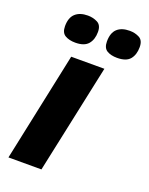

<svg xmlns="http://www.w3.org/2000/svg" viewBox="-143 -834 706 908"><g transform="rotate(20 210.0 -379.5)"><path d="M15 0 131 -549H298L181 0ZM336 -618Q305 -618 285 -630Q265 -642 265 -675Q265 -718 287 -738.5Q309 -759 350 -759Q377 -759 398.5 -747.5Q420 -736 420 -702Q420 -664 401 -641Q382 -618 336 -618ZM126 -618Q95 -618 74.5 -630Q54 -642 54 -675Q54 -718 76.5 -738.5Q99 -759 139 -759Q166 -759 188 -747.5Q210 -736 210 -702Q210 -664 190.5 -641Q171 -618 126 -618Z"/></g></svg>

Font: Noto Sans ExtraBold
Style: Italic
Weight: 800
Italic angle: -12°
Designer: Monotype Design Team
Foundry: Monotype Imaging Inc.
Version: Version 2.013; ttfautohint (v1.8.4.7-5d5b)